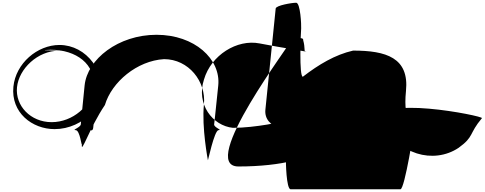

<svg xmlns="http://www.w3.org/2000/svg" viewBox="-20 -947 3527 1397"><path d="M658 -15.7 681.2 -236.9C703.4 -455.6 692 -195.4 715.3 -188.9C764.7 -424.1 608.3 -619.8 412.5 -619.8C251.6 -619.8 94.7 -486.1 77.5 -316.4C58.4 -128.1 213.9 -7.5 377.3 -7.5C482.1 -7.5 580 -53.9 647.6 -126.8C643 -81 640.8 -60.1 636.2 -14.2C633.9 8.3 655.7 6.8 658 -15.7ZM103.7 -312.4C117.4 -447.2 255 -578.1 408.7 -578.1C583 -578.1 180 -578.6 347.4 -585.1C535.2 -585.1 677.3 -479.7 660.3 -312.4C646.6 -177.6 509.6 -58.2 355.9 -58.2C202.2 -58.2 90 -177.6 103.7 -312.4Z M1538.1 -42C1538.1 -42 1543.4 -82.8 1568 -325C1587.4 -516.8 1395.9 -693.9 1118.7 -693.9C841.5 -693.9 615 -516.8 595.6 -325C570.9 -82.8 567.9 -42 567.9 -42C565.6 -19.5 499.4 0 530.7 0C562.1 0 573.7 124 576 101.5C567.2 187.5 630.3 -15.7 743.3 -183C792.8 -350.3 977.2 -505.2 1173.7 -516.7C1352.1 -516.7 1480.8 -354.3 1463.8 -187C1446.8 -19.7 1492.6 218 1492.6 218C1490.3 240.5 1538.9 0 1570.3 0C1601.6 0 1535.9 -19.5 1538.1 -42Z M2103.7 -661.6C2111.4 -649.1 1411.4 264.3 1715.1 264.3C2033.4 264.3 2265.7 199.7 2273 127.2C2302.9 54.7 2268.3 -32.6 2195.4 -63.9C2134.1 -95.2 2075.9 -78.5 2042.9 -63.5C2042.9 -63.5 1842 -16.9 1674.7 -16.9C1526.4 -31.9 1405.6 -190.1 1464.2 -368.4C1516.3 -546.8 1705.1 -663.5 1869 -631C2033 -598.5 2238.8 -569.4 2204.8 -569.4C2189.8 -569.4 2201.8 -599.1 2186.3 -653C2189.5 -684.3 2126.2 -661.6 2103.7 -661.6Z M2094.5 430H2893.6C2925 430 2994.9 -19.5 2997.1 -42C2997.1 -42 2909.3 -42.8 2933.9 -285C2958.5 -527.2 2789.2 -578.9 2549.1 -578.9C2418 -548.9 2298.9 -477.6 2183.6 -388.7C2155.1 -388.7 2168.2 -709 2171.3 -740C2173 -762.5 2166.1 -927 2134.7 -927C2103.4 -927 1988.2 -907.5 1985.9 -885C1985.7 -884.9 1936.1 -396.5 1911.2 -151C1903.1 -79.4 1952.4 -32.8 2009.7 -21C2006.6 221.2 2035.7 221 2060.9 204.5C2058.6 227 2063.2 430 2094.5 430Z M3486.5 -87.2C3504.1 -102.9 2678 -266 2777.8 -56.2C2866.7 177.1 3136 250 3316.7 128.6C3431.4 46 3389.6 28 3486.5 -87.2Z"/></svg>

Font: AnarchicType
Style: Slant
Weight: 400
Version: Version Something